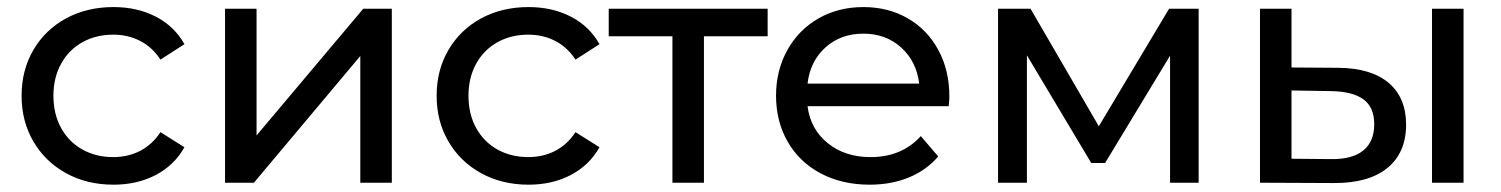

<svg xmlns="http://www.w3.org/2000/svg" viewBox="-20 -512 4207 538"><path d="M165.1 -26.7C204.1 -5.2 248.4 5.5 298.1 5.5C342.2 5.5 381.6 -3.5 416.3 -21.6C451 -39.7 477.8 -65.6 496.8 -99.4L429.6 -141.7C414.3 -118.4 395.3 -100.9 372.6 -89.2C349.9 -77.6 324.8 -71.8 297.2 -71.8C265.3 -71.8 236.6 -78.8 211.1 -92.9C185.7 -107 165.8 -127.1 151.3 -153.2C136.9 -179.2 129.7 -209.5 129.7 -243.8C129.7 -277.5 136.9 -307.4 151.3 -333.5C165.8 -359.6 185.7 -379.7 211.1 -393.8C236.6 -407.9 265.3 -414.9 297.2 -414.9C324.8 -414.9 349.9 -409.1 372.6 -397.4C395.3 -385.8 414.3 -368.3 429.6 -345L496.8 -388.2C477.8 -422 451 -447.7 416.3 -465.5C381.6 -483.3 342.2 -492.2 298.1 -492.2C248.4 -492.2 204.1 -481.6 165.1 -460.5C126.2 -439.3 95.7 -409.9 73.6 -372.1C51.5 -334.4 40.5 -291.6 40.5 -243.8C40.5 -196 51.5 -153.2 73.6 -115.5C95.7 -77.7 126.2 -48.1 165.1 -26.7Z M610.6 -487.6V0H691.5L989.6 -355.1V0H1077.9V-487.6H997.9L698.9 -132.5V-487.6Z M1328.1 -26.7C1367.1 -5.2 1411.4 5.5 1461.1 5.5C1505.2 5.5 1544.6 -3.5 1579.3 -21.6C1614 -39.7 1640.8 -65.6 1659.8 -99.4L1592.6 -141.7C1577.3 -118.4 1558.3 -100.9 1535.6 -89.2C1512.9 -77.6 1487.8 -71.8 1460.2 -71.8C1428.3 -71.8 1399.6 -78.8 1374.1 -92.9C1348.7 -107 1328.8 -127.1 1314.3 -153.2C1299.9 -179.2 1292.7 -209.5 1292.7 -243.8C1292.7 -277.5 1299.9 -307.4 1314.3 -333.5C1328.8 -359.6 1348.7 -379.7 1374.1 -393.8C1399.6 -407.9 1428.3 -414.9 1460.2 -414.9C1487.8 -414.9 1512.9 -409.1 1535.6 -397.4C1558.3 -385.8 1577.3 -368.3 1592.6 -345L1659.8 -388.2C1640.8 -422 1614 -447.7 1579.3 -465.5C1544.6 -483.3 1505.2 -492.2 1461.1 -492.2C1411.4 -492.2 1367.1 -481.6 1328.1 -460.5C1289.2 -439.3 1258.7 -409.9 1236.6 -372.1C1214.5 -334.4 1203.5 -291.6 1203.5 -243.8C1203.5 -196 1214.5 -153.2 1236.6 -115.5C1258.7 -77.7 1289.2 -48.1 1328.1 -26.7Z M2131 -410.3V-487.6H1685.7V-410.3H1864.2V0H1952.5V-410.3Z M2638.4 -214.4C2639.6 -225.4 2640.2 -234.3 2640.2 -241C2640.2 -290.1 2630 -333.7 2609.4 -371.7C2588.9 -409.7 2560.4 -439.3 2523.9 -460.5C2487.4 -481.6 2445.8 -492.2 2399.2 -492.2C2352.6 -492.2 2310.7 -481.6 2273.6 -460.5C2236.5 -439.3 2207.4 -409.7 2186.2 -371.7C2165.1 -333.7 2154.5 -291 2154.5 -243.8C2154.5 -196 2165.4 -153 2187.1 -115C2208.9 -77 2239.7 -47.4 2279.6 -26.2C2319.5 -5.1 2365.2 5.5 2416.7 5.5C2457.2 5.5 2493.8 -1.2 2526.6 -14.7C2559.4 -28.2 2586.9 -47.8 2609 -73.6L2560.2 -130.6C2524.6 -91.4 2477.7 -71.8 2419.4 -71.8C2371.6 -71.8 2331.6 -84.8 2299.4 -110.9C2267.2 -136.9 2248.3 -171.4 2242.8 -214.4ZM2292.9 -379C2321.5 -404.8 2356.9 -417.7 2399.2 -417.7C2441.5 -417.7 2476.9 -404.6 2505.5 -378.6C2534 -352.5 2550.7 -318.9 2555.6 -277.8H2242.8C2247.7 -319.5 2264.4 -353.3 2292.9 -379Z M3338.7 -487.6H3255.9L3059 -158.2L2867.6 -487.6H2776.6V0H2857.5V-357L3037.8 -55.2H3076.5L3258.6 -356V0H3338.7Z M3871.2 -279.7C3838.7 -307.3 3791.8 -321.4 3730.4 -322L3598.9 -322.9V-487.6H3510.6V0L3715.7 0.9C3781.3 1.5 3831.8 -12.4 3867.1 -40.9C3902.3 -69.5 3920 -110.1 3920 -162.8C3920 -213.1 3903.7 -252.1 3871.2 -279.7ZM3992.6 -487.6V0H4081V-487.6ZM3799.9 -90.2C3779.4 -73.6 3749.1 -65.6 3709.3 -66.2L3598.9 -67.2V-258.5L3709.3 -256.7C3749.8 -256.1 3780.1 -248.4 3800.4 -233.7C3820.6 -219 3830.7 -195.7 3830.7 -163.8C3830.7 -131.3 3820.4 -106.7 3799.9 -90.2Z"/></svg>

Font: Montserrat Ace
Style: Regular
Weight: 500
Designer: Julieta Ulanovsky
Foundry: Julieta Ulanovsky
Version: Version 1